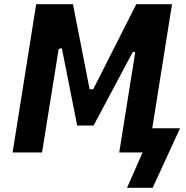

<svg xmlns="http://www.w3.org/2000/svg" viewBox="-20 -725 884 913"><path d="M584 168 658 0H547L623 -476L612 -479L425 -128H347L274 -496L259 -492L180 0H40L152 -705H327L406 -301L423 -300L628 -705H798L704 -115H836L706 168Z"/></svg>

Font: Nunito Sans 7pt Condensed ExtraBold
Style: Italic
Weight: 800
Width: 3
Italic angle: -9°
Designer: Vernon Adams
Foundry: Vernon Adams
Version: Version 3.101;gftools[0.9.27]